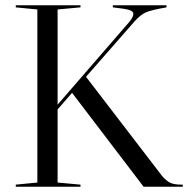

<svg xmlns="http://www.w3.org/2000/svg" viewBox="-20 -710 715 730"><path d="M122 -674 40 -682V-690H286V-682L199 -674V-312L471 -626Q487 -645 487 -657Q487 -667 471.5 -672Q456 -677 409 -682V-690H613V-682Q555 -672 534.5 -663Q514 -654 491 -628L307 -418L597 -40Q614 -21 628.5 -14.5Q643 -8 671 -8H675V0H526L254 -357L199 -294V-16L286 -8V0H40V-8L122 -16Z"/></svg>

Font: Libre Caslon Display
Style: Regular
Weight: 400
Designer: Pablo Impallari, Rodrigo Fuenzalida
Foundry: Pablo Impallari, Rodrigo Fuenzalida
Version: Version 1.002